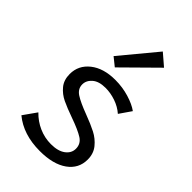

<svg xmlns="http://www.w3.org/2000/svg" viewBox="-220 -802 888 888"><g transform="rotate(45 224.0 -358.0)"><path d="M151 -546 297 -722 354 -673 192 -513ZM217 -208Q169 -225 138.5 -239.5Q108 -254 87 -279.5Q66 -305 66 -344Q66 -401 112 -437.5Q158 -474 235 -474Q282 -474 325 -461Q368 -448 394 -429L354 -371Q329 -393 295.5 -404.5Q262 -416 229 -416Q186 -416 163.5 -396.5Q141 -377 141 -351Q141 -322 168 -304.5Q195 -287 251 -266Q299 -248 330 -232Q361 -216 383 -189Q405 -162 405 -123Q405 -64 356 -29Q307 6 220 6Q112 6 43 -51L89 -116Q118 -86 155.5 -69.5Q193 -53 234 -53Q280 -53 305.5 -72Q331 -91 331 -120Q331 -152 303.5 -169.5Q276 -187 217 -208Z"/></g></svg>

Font: Ysabeau SC Medium
Style: Regular
Weight: 500
Designer: Christian Thalmann (Catharsis Fonts)
Version: Version 0.003